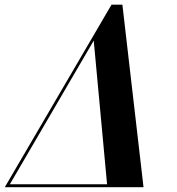

<svg xmlns="http://www.w3.org/2000/svg" viewBox="-65 -784 742 804"><path d="M-45 0 402 -764.5H447.5L536 0H384.5L327.5 -614L-31 0ZM-36 0 -33.5 -12.5H486.5L484 0Z"/></svg>

Font: Bodoni Moda 18pt SemiBold
Style: Italic
Weight: 600
Italic angle: -13°
Designer: Owen Earl
Foundry: indestructible type
Version: Version 2.005